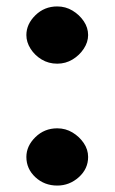

<svg xmlns="http://www.w3.org/2000/svg" viewBox="-20 -568 357 597"><path d="M158 -370Q131 -370 109.5 -383Q88 -396 75 -416.5Q62 -437 62 -459Q62 -493 90 -520.5Q118 -548 158 -548Q184 -548 205.5 -535Q227 -522 240.5 -502Q254 -482 254 -459Q254 -437 240.5 -416.5Q227 -396 205.5 -383Q184 -370 158 -370ZM158 9Q118 9 90 -17Q62 -43 62 -80Q62 -114 90 -141.5Q118 -169 158 -169Q184 -169 205.5 -156Q227 -143 240.5 -123Q254 -103 254 -80Q254 -43 225 -17Q196 9 158 9Z"/></svg>

Font: Noto Rashi Hebrew Black
Style: Regular
Weight: 900
Version: Version 1.006